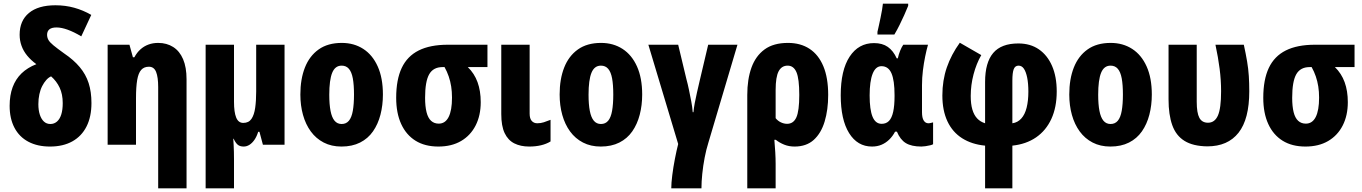

<svg xmlns="http://www.w3.org/2000/svg" viewBox="-20 -796 7493 1056"><path d="M285 -767Q339 -767 388 -753.5Q437 -740 482 -714L427 -596Q387 -620 352.5 -632.5Q318 -645 291 -645Q264 -645 251.5 -634.5Q239 -624 239 -605Q239 -590 246 -577Q253 -564 273.5 -547Q294 -530 333 -502Q385 -467 418.5 -427Q452 -387 467.5 -339Q483 -291 483 -229Q483 -154 456 -100.5Q429 -47 378 -18.5Q327 10 255 10Q186 10 136 -16.5Q86 -43 59.5 -93.5Q33 -144 33 -214Q33 -272 49.5 -316.5Q66 -361 98.5 -392.5Q131 -424 180 -443Q150 -465 129.5 -490Q109 -515 98.5 -544Q88 -573 88 -605Q88 -682 139 -724.5Q190 -767 285 -767ZM261 -376Q247 -370 234.5 -356Q222 -342 212 -322.5Q202 -303 196.5 -277.5Q191 -252 191 -223Q191 -190 199 -165.5Q207 -141 221.5 -127.5Q236 -114 257 -114Q278 -114 293.5 -127.5Q309 -141 317 -166.5Q325 -192 325 -229Q325 -278 308 -314Q291 -350 261 -376Z M850 -560Q897 -560 932.5 -537.5Q968 -515 987 -470.5Q1006 -426 1006 -360V240H850V-317Q850 -372 838.5 -400.5Q827 -429 799 -429Q772 -429 756.5 -411.5Q741 -394 734.5 -356Q728 -318 728 -256V0H572V-550H692L711 -481H719Q733 -507 752.5 -524.5Q772 -542 796.5 -551Q821 -560 850 -560Z M1545 -550V0H1426L1407 -71H1400Q1392 -45 1379.5 -27Q1367 -9 1352 0.5Q1337 10 1320 10Q1299 10 1287 -0.5Q1275 -11 1265 -33H1263Q1264 -19 1265 0Q1266 19 1266.5 39.5Q1267 60 1267 80V240H1111V-550H1267V-236Q1267 -179 1279 -149.5Q1291 -120 1318 -120Q1348 -120 1363 -142Q1378 -164 1383.5 -203Q1389 -242 1389 -293V-550Z M2086 -276Q2086 -217 2072.5 -165Q2059 -113 2031.5 -73.5Q2004 -34 1960.5 -12Q1917 10 1858 10Q1803 10 1760.5 -12Q1718 -34 1689.5 -73Q1661 -112 1646.5 -164Q1632 -216 1632 -276Q1632 -361 1657 -424.5Q1682 -488 1732.5 -524Q1783 -560 1860 -560Q1927 -560 1978 -527Q2029 -494 2057.5 -430.5Q2086 -367 2086 -276ZM1791 -275Q1791 -222 1798 -186Q1805 -150 1820 -132Q1835 -114 1859 -114Q1884 -114 1899 -132Q1914 -150 1920.5 -186.5Q1927 -223 1927 -276Q1927 -330 1920.5 -365Q1914 -400 1899 -417.5Q1884 -435 1859 -435Q1823 -435 1807 -395.5Q1791 -356 1791 -275Z M2624 -234Q2624 -161 2596 -106Q2568 -51 2516 -20.5Q2464 10 2391 10Q2317 10 2265.5 -22Q2214 -54 2186.5 -114Q2159 -174 2159 -258Q2159 -358 2189.5 -422.5Q2220 -487 2283 -518.5Q2346 -550 2443 -550H2661V-427H2553Q2589 -392 2606.5 -344Q2624 -296 2624 -234ZM2318 -258Q2318 -211 2326 -179Q2334 -147 2351 -131.5Q2368 -116 2393 -116Q2429 -116 2447.5 -152.5Q2466 -189 2466 -259Q2466 -292 2461.5 -320.5Q2457 -349 2448 -375.5Q2439 -402 2425 -427H2414Q2363 -427 2340.5 -387.5Q2318 -348 2318 -258Z M2893 -171Q2893 -144 2904.5 -131Q2916 -118 2935 -118Q2954 -118 2971 -123.5Q2988 -129 3008 -137V-18Q2985 -4 2955.5 3Q2926 10 2891 10Q2843 10 2808.5 -7.5Q2774 -25 2755.5 -64Q2737 -103 2737 -169V-550H2893Z M3512 -276Q3512 -217 3498.5 -165Q3485 -113 3457.5 -73.5Q3430 -34 3386.5 -12Q3343 10 3284 10Q3229 10 3186.5 -12Q3144 -34 3115.5 -73Q3087 -112 3072.5 -164Q3058 -216 3058 -276Q3058 -361 3083 -424.5Q3108 -488 3158.5 -524Q3209 -560 3286 -560Q3353 -560 3404 -527Q3455 -494 3483.5 -430.5Q3512 -367 3512 -276ZM3217 -275Q3217 -222 3224 -186Q3231 -150 3246 -132Q3261 -114 3285 -114Q3310 -114 3325 -132Q3340 -150 3346.5 -186.5Q3353 -223 3353 -276Q3353 -330 3346.5 -365Q3340 -400 3325 -417.5Q3310 -435 3285 -435Q3249 -435 3233 -395.5Q3217 -356 3217 -275Z M3876 -11Q3864 27 3855.5 71.5Q3847 116 3842.5 160Q3838 204 3838 240H3672Q3672 211 3677.5 167.5Q3683 124 3692 77.5Q3701 31 3710 -4L3546 -550H3710L3755 -362Q3763 -333 3769.5 -301Q3776 -269 3782 -238Q3788 -207 3790 -179H3794Q3796 -201 3801 -228.5Q3806 -256 3813.5 -288Q3821 -320 3829 -355L3875 -550H4036Z M4535 -274Q4535 -192 4515.5 -127.5Q4496 -63 4455.5 -26.5Q4415 10 4350 10Q4319 10 4293 -0.5Q4267 -11 4247 -27H4239Q4242 6 4244 41.5Q4246 77 4246 105V240H4090V-274Q4090 -360 4113 -424Q4136 -488 4185 -524Q4234 -560 4314 -560Q4383 -560 4432.5 -527.5Q4482 -495 4508.5 -431.5Q4535 -368 4535 -274ZM4312 -435Q4279 -435 4262.5 -404Q4246 -373 4246 -301V-146Q4258 -131 4275 -123Q4292 -115 4309 -115Q4344 -115 4360 -150.5Q4376 -186 4376 -274Q4376 -363 4360.5 -399Q4345 -435 4312 -435Z M4829 -115Q4854 -115 4869.5 -131Q4885 -147 4892.5 -181Q4900 -215 4900 -267V-273Q4900 -354 4883 -393Q4866 -432 4828 -432Q4796 -432 4779.5 -390.5Q4763 -349 4763 -271Q4763 -193 4779 -154Q4795 -115 4829 -115ZM4776 10Q4696 10 4650 -64Q4604 -138 4604 -272Q4604 -410 4653 -484.5Q4702 -559 4787 -559Q4833 -559 4863 -538Q4893 -517 4912 -475H4918Q4923 -498 4931 -517.5Q4939 -537 4948 -550H5084Q5076 -522 5068.5 -485.5Q5061 -449 5056 -408.5Q5051 -368 5051 -328V-179Q5051 -148 5060.5 -133Q5070 -118 5086 -118Q5093 -118 5100 -120Q5107 -122 5112 -123V-3Q5109 0 5096.5 3Q5084 6 5070.5 8Q5057 10 5048 10Q4993 10 4962 -9Q4931 -28 4913 -72H4903Q4890 -47 4871 -28.5Q4852 -10 4828.5 0Q4805 10 4776 10ZM4806 -621Q4809 -633 4813.5 -654Q4818 -675 4823 -698.5Q4828 -722 4831.5 -743Q4835 -764 4836 -776H4975V-764Q4965 -739 4953 -712.5Q4941 -686 4928 -659.5Q4915 -633 4899 -606H4806Z M5377 -493Q5350 -446 5334.5 -387Q5319 -328 5319 -268Q5319 -224 5328 -193.5Q5337 -163 5354.5 -144.5Q5372 -126 5398 -118V-345Q5398 -452 5442.5 -504.5Q5487 -557 5581 -557Q5647 -557 5694 -524.5Q5741 -492 5766.5 -433Q5792 -374 5792 -293Q5792 -206 5762.5 -142Q5733 -78 5678.5 -40.5Q5624 -3 5548 5V240H5398V5Q5325 -2 5272 -35.5Q5219 -69 5191 -128.5Q5163 -188 5163 -271Q5163 -354 5187.5 -425Q5212 -496 5259 -561ZM5582 -435Q5563 -435 5555.5 -415.5Q5548 -396 5548 -352V-118Q5577 -122 5597 -144Q5617 -166 5626.5 -204Q5636 -242 5636 -292Q5636 -337 5629.5 -369Q5623 -401 5611.5 -418Q5600 -435 5582 -435Z M6315 -276Q6315 -217 6301.5 -165Q6288 -113 6260.5 -73.5Q6233 -34 6189.5 -12Q6146 10 6087 10Q6032 10 5989.5 -12Q5947 -34 5918.5 -73Q5890 -112 5875.5 -164Q5861 -216 5861 -276Q5861 -361 5886 -424.5Q5911 -488 5961.5 -524Q6012 -560 6089 -560Q6156 -560 6207 -527Q6258 -494 6286.5 -430.5Q6315 -367 6315 -276ZM6020 -275Q6020 -222 6027 -186Q6034 -150 6049 -132Q6064 -114 6088 -114Q6113 -114 6128 -132Q6143 -150 6149.5 -186.5Q6156 -223 6156 -276Q6156 -330 6149.5 -365Q6143 -400 6128 -417.5Q6113 -435 6088 -435Q6052 -435 6036 -395.5Q6020 -356 6020 -275Z M6620 9Q6542 8 6495 -21Q6448 -50 6427.5 -107.5Q6407 -165 6407 -249V-550H6562V-236Q6562 -175 6576.5 -148Q6591 -121 6624 -121Q6661 -121 6678.5 -160.5Q6696 -200 6696 -294Q6696 -355 6688 -417.5Q6680 -480 6665 -550H6821Q6832 -500 6839 -458.5Q6846 -417 6848.5 -378Q6851 -339 6851 -294Q6851 -141 6792 -66Q6733 9 6620 9Z M7393 -234Q7393 -161 7365 -106Q7337 -51 7285 -20.5Q7233 10 7160 10Q7086 10 7034.5 -22Q6983 -54 6955.5 -114Q6928 -174 6928 -258Q6928 -358 6958.5 -422.5Q6989 -487 7052 -518.5Q7115 -550 7212 -550H7430V-427H7322Q7358 -392 7375.5 -344Q7393 -296 7393 -234ZM7087 -258Q7087 -211 7095 -179Q7103 -147 7120 -131.5Q7137 -116 7162 -116Q7198 -116 7216.5 -152.5Q7235 -189 7235 -259Q7235 -292 7230.5 -320.5Q7226 -349 7217 -375.5Q7208 -402 7194 -427H7183Q7132 -427 7109.5 -387.5Q7087 -348 7087 -258Z"/></svg>

Font: Noto Sans Display Condensed ExtraBold
Style: Regular
Weight: 800
Width: 3
Designer: Monotype Design Team
Foundry: Monotype Imaging Inc.
Version: Version 2.003